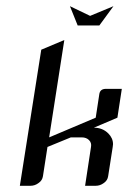

<svg xmlns="http://www.w3.org/2000/svg" viewBox="-20 -598 412 618"><path d="M43.9 0 112.8 -438 187 -469.2 138.2 -155.8 288.1 -219.2 299.8 -295.9Q302.7 -312 320.8 -312H372.1L357.9 -219.2L282.2 -187Q310.1 -187 328.6 -168.5Q343.8 -153.3 343.8 -133.8Q343.8 -130.9 342.8 -125L328.1 -30.8Q326.2 -17.1 314 -8.8Q302.2 0 288.1 0H253.9L272.9 -125Q275.4 -138.2 266.6 -147Q257.8 -155.8 243.2 -155.8H208L132.8 -125L118.2 -30.8Q116.2 -17.1 104 -8.8Q92.3 0 78.1 0ZM205.1 -578.1 270 -546.9 345.2 -578.1 299.8 -516.1H230Z"/></svg>

Font: Hhenum
Style: Italic
Weight: 400
Designer: T. Christopher White
Version: Version 1.0